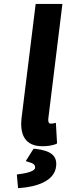

<svg xmlns="http://www.w3.org/2000/svg" viewBox="-20 -726 335 969"><path d="M260 2 268 -2 262 -106 252 -104C243 -102 241 -102 236 -102C231 -102 221 -105 224 -129L295 -706H160L89 -132C79 -47 106 12 194 12C221 12 243 8 260 2ZM110 87 122 91C150 98 159 107 157 122C156 134 128 147 75 153L65 155L71 223H79C165 217 254 188 263 115C270 60 237 34 157 25H156H149Z"/></svg>

Font: Falling Sky
Style: SeBdObl
Weight: 600
Designer: Paul D. Hunt
Foundry: Adobe Systems Incorporated
Version: Version 1.02